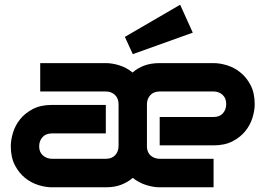

<svg xmlns="http://www.w3.org/2000/svg" viewBox="-20 -796 1129 816"><path d="M1062.5 -353Q1062.5 -326.7 1053.2 -296.1Q1043.9 -265.6 1023.2 -239.5Q1002.4 -213.4 969 -195.8Q935.5 -178.2 887.7 -178.2H658.7V-298.8H887.7Q913.6 -298.8 927.5 -314.7Q941.4 -330.6 941.4 -354Q941.4 -378.9 925.8 -393.1Q910.2 -407.2 887.7 -407.2H658.7Q632.8 -407.2 618.7 -391.4Q604.5 -375.5 604.5 -353V-174.8V-169.9Q606 -146.5 621.6 -133.8Q637.2 -121.1 659.7 -121.1H887.7V0H658.7Q632.3 0 601.6 -9.5Q570.8 -19 544.4 -40Q523.4 -22 495.4 -11Q467.3 0 429.7 0H200.7Q174.3 0 143.8 -9.3Q113.3 -18.6 87.2 -39.3Q61 -60.1 43.5 -93.5Q25.9 -127 25.9 -174.8Q25.9 -201.2 35.2 -231.9Q44.4 -262.7 65.2 -288.8Q85.9 -314.9 119.4 -332.5Q152.8 -350.1 200.7 -350.1H429.7V-229H200.7Q174.8 -229 160.6 -213.1Q146.5 -197.3 146.5 -173.8Q146.5 -148.9 162.8 -135Q179.2 -121.1 201.7 -121.1H429.7Q455.6 -121.1 469.7 -136.7Q483.9 -152.3 483.9 -175.8V-353Q483.9 -377.9 468.5 -392.6Q453.1 -407.2 429.7 -407.2H150.9V-527.8H429.7Q456.1 -527.8 486.6 -518.6Q517.1 -509.3 543.5 -487.8Q564 -506.3 592.5 -517.1Q621.1 -527.8 658.7 -527.8H887.7Q914.1 -527.8 944.6 -518.6Q975.1 -509.3 1001.2 -488.5Q1027.3 -467.8 1044.9 -434.3Q1062.5 -400.9 1062.5 -353ZM799.3 -657.2 544.4 -565.9 510.7 -639.2 745.6 -775.9Z"/></svg>

Font: Audiowide
Style: Regular
Weight: 400
Designer: Astigmatic (AOETI)
Foundry: Astigmatic (AOETI)
Version: Version 1.002